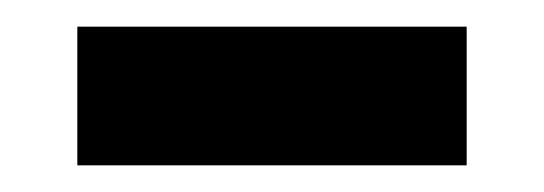

<svg xmlns="http://www.w3.org/2000/svg" viewBox="-20 -358 408 144"><path d="M38 -234V-338H330V-234Z"/></svg>

Font: Celebes
Style: Bold
Weight: 700
Designer: Anugrah Pasau
Foundry: Lafontype
Version: Version 1.000; ttfautohint (v1.8.4)